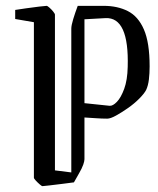

<svg xmlns="http://www.w3.org/2000/svg" viewBox="-20 -628 540 657"><path d="M96 -552 32 -563V-594Q45 -596 69 -599.5Q93 -603 114.5 -605.5Q136 -608 140 -608Q142 -608 149 -602Q156 -596 162 -588.5Q168 -581 168 -578V-45L224 -38V-530Q224 -541 230.5 -562.5Q237 -584 246 -608H335Q382 -608 417.5 -590Q453 -572 472.5 -527Q492 -482 492 -401Q492 -377 489.5 -356Q487 -335 480 -320Q473 -307 456 -290Q439 -273 417.5 -258Q396 -243 377 -232.5Q358 -222 347 -222Q328 -222 308 -223.5Q288 -225 269 -226V-83Q269 -77 265 -65Q261 -53 250 -34L233 -4Q219 -2 194.5 1Q170 4 149 6.5Q128 9 125 9Q123 9 116 3Q109 -3 102.5 -10Q96 -17 96 -20ZM355 -266Q366 -265 380 -279.5Q394 -294 405 -324Q416 -354 417 -399Q422 -570 341 -566L269 -562V-275Z"/></svg>

Font: Grenze Gotisch Light
Style: Regular
Weight: 300
Designer: Renata Polastri
Foundry: Omnibus-Type
Version: Version 1.001